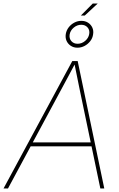

<svg xmlns="http://www.w3.org/2000/svg" viewBox="-44 -1076 679 1096"><path d="M-23.9 0 368.7 -727.5H399.4L551.3 0H528.8L411.1 -563.5Q403.3 -602.5 395.3 -641.6Q387.2 -680.7 379.4 -719.7H388.2Q367.2 -680.7 346.7 -641.6Q326.2 -602.5 304.7 -563.5L1.5 0ZM123 -240.7 127 -263.2H487.3L483.4 -240.7ZM417.5 -987.3 485.4 -1055.7H513.7L439.9 -987.3ZM397.9 -803.7Q376.5 -803.7 360.1 -814.5Q343.8 -825.2 335.9 -842.8Q328.1 -860.4 331.5 -881.8Q335 -902.8 348.1 -919.9Q361.3 -937 380.4 -947Q399.4 -957 420.4 -957Q442.4 -957 458.7 -946.5Q475.1 -936 483.2 -918.2Q491.2 -900.4 487.3 -878.9Q484.4 -857.9 470.9 -840.8Q457.5 -823.7 438.5 -813.7Q419.4 -803.7 397.9 -803.7ZM398.9 -826.2Q422.9 -826.2 442.1 -842.5Q461.4 -858.9 465.3 -881.8Q469.2 -904.3 455.8 -919.4Q442.4 -934.6 419.9 -934.6Q396 -934.6 376.7 -918.2Q357.4 -901.9 353.5 -878.9Q350.1 -856.4 363.3 -841.3Q376.5 -826.2 398.9 -826.2Z"/></svg>

Font: Inter 24pt Thin
Style: Italic
Weight: 250
Italic angle: -9.3988°
Version: Version 4.001;git-66647c0bb